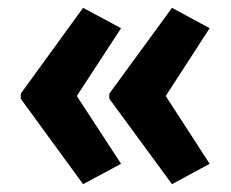

<svg xmlns="http://www.w3.org/2000/svg" viewBox="-20 -519 590 490"><path d="M33 -280 192 -499 289 -447 176 -274 289 -101 192 -49 33 -267ZM259 -280 419 -499 515 -447 403 -274 515 -101 419 -49 259 -267Z"/></svg>

Font: Noto Sans Kannada Condensed
Style: Bold
Weight: 700
Width: 3
Designer: Jelle Bosma - Monotype Design Team
Foundry: Monotype Imaging Inc.
Version: Version 2.005; ttfautohint (v1.8.4.7-5d5b)